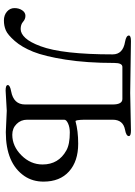

<svg xmlns="http://www.w3.org/2000/svg" viewBox="130 -824 707 1008"><g transform="rotate(90 484.0 -319.5)"><path d="M608 -303V-108Q608 -75 630.5 -52.5Q653 -30 687 -30Q747 -30 795 -78Q843 -126 843 -189Q843 -273 769 -314Q737 -332 675 -332Q648 -332 628 -323Q608 -314 608 -303ZM195 -653 467 -649 665 -653Q694 -653 694 -642Q694 -628 661 -622Q608 -612 608 -557V-408Q609 -361 616 -362Q667 -376 734 -376Q826 -376 879.5 -328Q933 -280 933 -194Q933 -137 904 -94Q837 4 673 4L561 -1L455 5Q426 5 426 -6.5Q426 -18 459 -24Q528 -37 528 -97V-557Q528 -608 499 -608H331Q310 -608 310 -566Q310 -420 292.5 -309.5Q275 -199 251 -139.5Q227 -80 194.5 -43Q162 -6 138.5 4Q115 14 87 14Q59 14 40.5 -2Q22 -18 22 -41.5Q22 -65 33.5 -82Q45 -99 62.5 -99Q80 -99 94 -86.5Q108 -74 132 -74Q156 -74 179 -99Q202 -124 222 -178Q265 -293 265 -557Q265 -611 199 -622Q166 -628 166 -642Q166 -653 195 -653Z"/></g></svg>

Font: EB Garamond
Style: Regular
Weight: 400
Version: Version 0.012